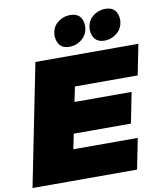

<svg xmlns="http://www.w3.org/2000/svg" viewBox="-103 -1008 928 1087"><g transform="rotate(-10 361.0 -464.0)"><path d="M340.5 -751Q273.5 -751 267.5 -823Q267.5 -873 300 -900.2Q332.5 -927.5 374.5 -927.5Q443.5 -927.5 447.5 -855Q447.5 -808 415 -779.5Q382.5 -751 340.5 -751ZM542 -751Q475.5 -751 469.5 -823Q469.5 -873 502 -900.2Q534.5 -927.5 576 -927.5Q645 -927.5 649 -855Q649 -808 616.5 -779.5Q584 -751 542 -751ZM596 0H-5L135 -700H727L692 -524.5H331.5L313.5 -438.5H642L607 -262.5H278.5L260.5 -176H631Z"/></g></svg>

Font: Argentum Sans Black
Style: Italic
Weight: 900
Italic angle: -11°
Designer: Julieta Ulanovsky (font), Cristiano Sobral (main changes and remaster)
Foundry: Julieta Ulanovsky (font), Cristiano Sobral (main changes and remaster)
Version: Version 2.007;June 15, 2022;FontCreator 14.0.0.2814 64-bit; 